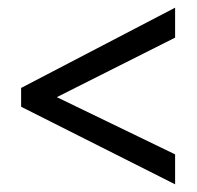

<svg xmlns="http://www.w3.org/2000/svg" viewBox="-20 -607 513 500"><path d="M436 -127 35 -329V-378L436 -587V-509L128 -354L436 -205Z"/></svg>

Font: Noto Sans Thai Cond
Style: Regular
Weight: 400
Width: 3
Designer: Monotype Design Team
Foundry: Monotype Imaging Inc.
Version: Version 2.002; ttfautohint (v1.8.4.7-5d5b)